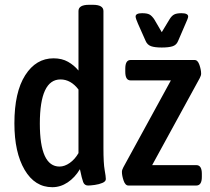

<svg xmlns="http://www.w3.org/2000/svg" viewBox="-20 -773 874 800"><path d="M198 7Q125 7 82.5 -65.5Q40 -138 40 -259Q40 -389 85 -459.5Q130 -530 203 -530Q238 -530 263.5 -515.5Q289 -501 307 -479V-727Q307 -753 351 -753H367Q411 -753 411 -727V-156Q411 -93 416 -65Q421 -37 421 -27Q421 -17 407 -11Q393 -5 375 -2.5Q357 0 347 0Q332 0 326.5 -14.5Q321 -29 313 -68Q292 -33 262 -13Q232 7 198 7ZM228 -79Q249 -79 270.5 -94Q292 -109 307 -135V-400Q275 -442 232 -442Q146 -442 146 -258Q146 -79 228 -79ZM515 0Q502 0 495 -20.5Q488 -41 488 -57Q488 -65 494 -76L692 -438H524Q502 -438 502 -474V-487Q502 -523 524 -523H791Q804 -523 811 -502.5Q818 -482 818 -466Q818 -458 812 -447L614 -85H798Q821 -85 821 -49V-36Q821 0 798 0ZM736 -718Q764 -718 764 -704Q764 -700 760.5 -691.5Q757 -683 753 -674L722 -602Q715 -585 698.5 -580Q682 -575 654 -575Q625 -575 609.5 -580.5Q594 -586 587 -602L555 -674Q551 -683 548 -691.5Q545 -700 545 -704Q545 -718 572 -718Q593 -718 603 -712.5Q613 -707 623 -692L654 -639L686 -692Q695 -707 705.5 -712.5Q716 -718 736 -718Z"/></svg>

Font: Asap Condensed Medium
Style: Regular
Weight: 500
Width: 3
Designer: Pablo Cosgaya
Foundry: Omnibus-Type
Version: Version 3.001; ttfautohint (v1.8.4.7-5d5b)